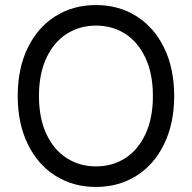

<svg xmlns="http://www.w3.org/2000/svg" viewBox="-20 -737 767 767"><path d="M363.3 9.8Q272.5 9.8 201.7 -34.7Q130.9 -79.1 90.8 -161.6Q50.8 -244.1 50.8 -353.5Q50.8 -463.9 90.8 -545.9Q130.9 -627.9 201.7 -672.4Q272.5 -716.8 363.3 -716.8Q454.1 -716.8 524.9 -672.4Q595.7 -627.9 635.7 -545.9Q675.8 -463.9 675.8 -353.5Q675.8 -244.1 635.7 -161.6Q595.7 -79.1 524.9 -34.7Q454.1 9.8 363.3 9.8ZM363.3 -634.8Q298.8 -634.8 247.1 -602.1Q195.3 -569.3 165.5 -505.9Q135.7 -442.4 135.7 -353.5Q135.7 -264.6 165.5 -201.2Q195.3 -137.7 247.1 -105Q298.8 -72.3 363.3 -72.3Q428.7 -72.3 480 -105Q531.2 -137.7 561 -201.2Q590.8 -264.6 590.8 -353.5Q590.8 -442.4 561 -505.9Q531.2 -569.3 480 -602.1Q428.7 -634.8 363.3 -634.8Z"/></svg>

Font: Pretendard Std Variable
Style: Regular
Weight: 400
Designer: Base glyphs from Inter by Rasmus Andersson; Hangeul glyphs from Noto Sans CJK(Source Han Sans) by Jang Soo-young and Kan
Foundry: Kil Hyung-jin
Version: Version 1.309;Glyphs 3.2 (3225)